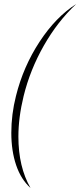

<svg xmlns="http://www.w3.org/2000/svg" viewBox="-20 -770 397 950"><path d="M36 -113Q36 -204 59 -295Q95 -440 175.5 -563Q256 -686 357 -750Q265 -664 197 -544.5Q129 -425 97 -295Q71 -189 71 -94Q71 56 131 160Q84 118 60 47.5Q36 -23 36 -113Z"/></svg>

Font: Srisakdi
Style: Regular
Weight: 400
Designer: Cadson Demak Co.,Ltd.
Foundry: Cadson Demak Co.,Ltd.
Version: Version 1.000